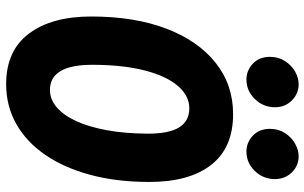

<svg xmlns="http://www.w3.org/2000/svg" viewBox="-208 -792 1015 640"><g transform="rotate(90 300.0 -472.5)"><path d="M261 15Q149.5 15 92.5 -61Q35.5 -137 35.5 -268.5Q35.5 -413 76 -519Q116.5 -625 189.8 -683.2Q263 -741.5 361 -741.5Q473 -741.5 530 -668.5Q587 -595.5 587 -462.5Q587 -354 563.5 -266.2Q540 -178.5 496.8 -115.5Q453.5 -52.5 393.8 -18.8Q334 15 261 15ZM280.5 -131Q311.5 -131 338 -153.5Q364.5 -176 384 -218.2Q403.5 -260.5 414.5 -320.5Q425.5 -380.5 426 -455Q426.5 -526.5 405.5 -561Q384.5 -595.5 341.5 -595.5Q299.5 -595.5 266.8 -557.2Q234 -519 215.5 -447.5Q197 -376 196.5 -275.5Q196 -203 217 -167Q238 -131 280.5 -131ZM246 -786Q215.5 -786 192.8 -807.2Q170 -828.5 170 -864.5Q170 -892.5 183.8 -914Q197.5 -935.5 218.5 -947.8Q239.5 -960 261.5 -960Q292.5 -960 315.2 -937.5Q338 -915 338 -881Q338 -842.5 310.8 -814.2Q283.5 -786 246 -786ZM486 -786Q455.5 -786 432.8 -807.2Q410 -828.5 410 -864.5Q410 -892.5 423.8 -914Q437.5 -935.5 458.8 -947.8Q480 -960 501.5 -960Q533 -960 555.2 -937.2Q577.5 -914.5 577.5 -881Q577.5 -842 550.5 -814Q523.5 -786 486 -786Z"/></g></svg>

Font: Spline Sans Mono
Style: Bold Italic
Weight: 700
Italic angle: -4°
Monospace: yes
Version: Version 1.004